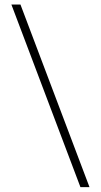

<svg xmlns="http://www.w3.org/2000/svg" viewBox="-20 -688 434 826"><path d="M365 117H326L29 -668.5H68Z"/></svg>

Font: Anek Odia ExtraLight
Style: Regular
Weight: 250
Designer: Yesha Goshar & Mahesh Sahu (Odia), Yesha Goshar (Latin)
Foundry: Ek Type
Version: Version 1.003